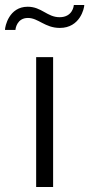

<svg xmlns="http://www.w3.org/2000/svg" viewBox="-70 -750 358 770"><path d="M42 -678C84 -678 110 -638 170 -638C251 -638 268 -717 268 -730H226C226 -726 221 -681 169 -681C119 -681 97 -723 41 -723C-34 -723 -50 -644 -50 -630H-8C-8 -635 -2 -678 42 -678ZM75 0H143V-521H75Z"/></svg>

Font: FIGSv2-sans-serif
Style: Regular
Weight: 400
Designer: Matt McInerney, Pablo Impallari, Rodrigo Fuenzalida,Mirko Velimirovic
Foundry: Matt McInerney, Pablo Impallari, Rodrigo Fuenzalida
Version: Version 4.021;hotconv 1.0.109;makeotfexe 2.5.65596